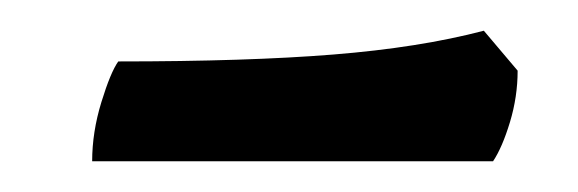

<svg xmlns="http://www.w3.org/2000/svg" viewBox="-20 -375 376 125"><path d="M40 -270Q40 -289 46 -308.5Q52 -328 57 -335Q141 -335 197 -339.5Q253 -344 295 -355L317 -329Q317 -312 312 -295.5Q307 -279 301 -270Z"/></svg>

Font: Texturina
Style: Bold Italic
Weight: 700
Italic angle: -11°
Designer: Guillermo Torres Carreño
Foundry: Omnibus-Type
Version: Version 1.002; ttfautohint (v1.8.3)